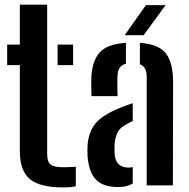

<svg xmlns="http://www.w3.org/2000/svg" viewBox="-20 -790 806 818"><path d="M10.5 -512.5V-600H64.5V-770H181V-133.5Q181 -100 196 -88.8Q211 -77.5 250.5 -77.5Q265 -77.5 276.5 -78.2Q288 -79 303 -79.5V3.5Q291 6.5 278 7.5Q265 8.5 250 8.5Q149.5 8.5 107 -27Q64.5 -62.5 64.5 -147V-512.5ZM225.5 -512.5V-600H291.5V-512.5Z M370 -380.5Q369 -394 368.8 -415.5Q368.5 -437 369 -457.5Q372 -529.5 404.2 -566Q436.5 -602.5 516.5 -607.5V-518.5Q483 -510 481 -471Q480 -461 480 -441.8Q480 -422.5 480.2 -404.5Q480.5 -386.5 481 -380.5ZM605 0V-464.5Q605 -505.5 576 -516V-607.5Q656.5 -602 687 -562.2Q717.5 -522.5 717.5 -440L716.5 0ZM353 -124Q352.5 -134.5 352.5 -147.5Q352.5 -160.5 353 -171Q357.5 -228.5 387.5 -264.8Q417.5 -301 494 -331.5Q521 -342.5 545.5 -350.5V-274.5Q539.5 -272 533.5 -268.8Q527.5 -265.5 521 -261.5Q489 -246 479 -221.5Q469 -197 468 -170.5Q467.5 -148 468.5 -132.5Q473.5 -76 528 -76Q538 -76 545.5 -78.5V-8.5Q522.5 7 484 7Q421 7 390 -23.5Q359 -54 353 -124ZM511 -640 601.5 -768H685.5L592 -640Z"/></svg>

Font: Big Shoulders Stencil Text
Style: Bold
Weight: 700
Designer: Patric King
Foundry: XO Type Co
Version: Version 1.000